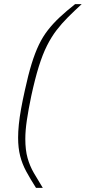

<svg xmlns="http://www.w3.org/2000/svg" viewBox="-20 -763 417 933"><path d="M155 150Q127 106 107.5 70Q88 34 78 -5Q68 -44 68 -94Q68 -123 71.5 -158Q75 -193 82.5 -234.5Q90 -276 101 -325Q117 -399 133.5 -452.5Q150 -506 169 -545.5Q188 -585 213 -617Q238 -649 270 -679Q302 -709 345 -743H377Q340 -709 310 -679Q280 -649 255 -616.5Q230 -584 208.5 -541.5Q187 -499 168.5 -439.5Q150 -380 132 -297Q118 -230 110.5 -179Q103 -128 103 -88Q103 -34 114 5Q125 44 144.5 77.5Q164 111 188 150Z"/></svg>

Font: Saira Expanded Thin
Style: Italic
Weight: 250
Width: 7
Italic angle: -12°
Designer: Hector Gatti with collaboration of the Omnibus-Type team
Foundry: Omnibus-Type
Version: Version 1.101